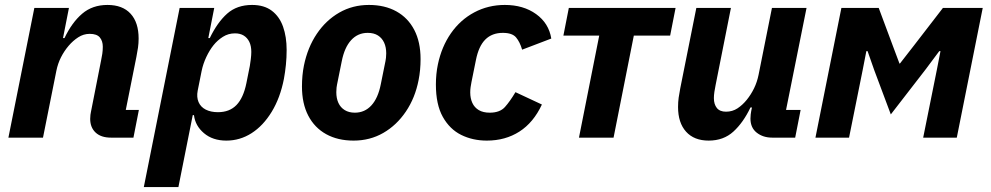

<svg xmlns="http://www.w3.org/2000/svg" viewBox="-20 -557 4011 777"><path d="M154 0H14L119 -525H259L235 -403H241Q271 -466 312.5 -501.5Q354 -537 415 -537Q476 -537 508.5 -501.5Q541 -466 541 -401Q541 -382 538.5 -364.5Q536 -347 532 -327L489 -112H542L520 0H429Q389 0 367 -20.5Q345 -41 345 -76Q345 -85 346 -92.5Q347 -100 348 -104L389 -312Q392 -326 394 -339.5Q396 -353 396 -368Q396 -391 384 -405.5Q372 -420 343 -420Q318 -420 296.5 -406Q275 -392 258 -372Q240 -351 227 -325.5Q214 -300 208 -270Z M562 200 707 -525H847L823 -403H829Q860 -467 899.5 -502Q939 -537 1000 -537Q1049 -537 1080 -513.5Q1111 -490 1125.5 -449Q1140 -408 1140 -355Q1140 -324 1137 -294.5Q1134 -265 1129 -238Q1114 -161 1079.5 -104.5Q1045 -48 998 -18Q951 12 896 12Q841 12 805.5 -18Q770 -48 765 -91H760L702 200ZM862 -103Q909 -103 937 -132Q965 -161 977 -220L991 -290Q993 -301 995 -318Q997 -335 997 -347Q997 -371 989 -387.5Q981 -404 966.5 -413Q952 -422 931 -422Q904 -422 882 -408Q860 -394 844 -374Q828 -354 815 -326.5Q802 -299 796 -270L780 -190Q775 -164 783.5 -144Q792 -124 812.5 -113.5Q833 -103 862 -103Z M1411 12Q1347 12 1300 -14Q1253 -40 1227.5 -89Q1202 -138 1202 -207Q1202 -230 1204 -251Q1206 -272 1210 -292Q1225 -365 1262 -420Q1299 -475 1353 -506Q1407 -537 1473 -537Q1537 -537 1584 -511Q1631 -485 1656.5 -436Q1682 -387 1682 -318Q1682 -296 1680 -274.5Q1678 -253 1674 -233Q1660 -161 1622.5 -105.5Q1585 -50 1531 -19Q1477 12 1411 12ZM1416 -101Q1456 -101 1483 -130.5Q1510 -160 1521 -216L1540 -310Q1541 -315 1542 -323Q1543 -331 1543 -341Q1543 -366 1534.5 -384.5Q1526 -403 1509.5 -413.5Q1493 -424 1468 -424Q1428 -424 1401 -394.5Q1374 -365 1363 -309L1344 -215Q1343 -211 1342 -202.5Q1341 -194 1341 -184Q1341 -159 1349.5 -140.5Q1358 -122 1375 -111.5Q1392 -101 1416 -101Z M1950 12Q1893 12 1846.5 -11Q1800 -34 1772 -84Q1744 -134 1744 -215Q1744 -236 1746 -256.5Q1748 -277 1752 -296Q1767 -368 1805 -422.5Q1843 -477 1899.5 -507Q1956 -537 2023 -537Q2098 -537 2149.5 -500Q2201 -463 2211 -401L2093 -356Q2084 -387 2068.5 -405.5Q2053 -424 2015 -424Q1971 -424 1944 -397Q1917 -370 1906 -314L1888 -225Q1886 -215 1884.5 -204.5Q1883 -194 1883 -183Q1883 -159 1891.5 -140.5Q1900 -122 1917.5 -111.5Q1935 -101 1962 -101Q2003 -101 2023.5 -124Q2044 -147 2066 -184L2173 -134Q2139 -61 2082 -24.5Q2025 12 1950 12Z M2323 0 2405 -413H2260L2282 -525H2714L2692 -413H2545L2463 0Z M2798 -525H2938L2876 -213Q2873 -199 2871 -185Q2869 -171 2869 -160Q2869 -135 2881 -120Q2893 -105 2918 -105Q2944 -105 2964.5 -118.5Q2985 -132 3002 -153Q3019 -174 3031.5 -199.5Q3044 -225 3050 -255L3104 -525H3244L3161 -112H3220L3198 0H3105Q3068 0 3042.5 -20Q3017 -40 3017 -77Q3017 -85 3018 -94Q3019 -103 3020 -107L3023 -122H3017Q2988 -61 2948 -24.5Q2908 12 2848 12Q2789 12 2756.5 -24Q2724 -60 2724 -124Q2724 -144 2726.5 -162Q2729 -180 2733 -200Z M3280 0 3385 -525H3536L3593 -372L3620 -300H3622L3678 -372L3796 -525H3957L3852 0H3716L3771 -273L3786 -350H3781L3725 -275L3585 -94L3518 -273L3491 -350H3486L3471 -273L3416 0Z"/></svg>

Font: IBM Plex Sans
Style: Italic
Weight: 400
Italic angle: -11.31°
Designer: Mike Abbink, Paul van der Laan, Pieter van Rosmalen
Foundry: Bold Monday
Version: Version 3.201